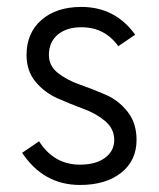

<svg xmlns="http://www.w3.org/2000/svg" viewBox="-20 -521 458 554"><path d="M56.6 -362.3Q56.6 -425.8 99.6 -463.4Q142.6 -501 214.8 -501Q312.5 -501 370.1 -420.9L321.3 -387.7Q282.2 -442.4 214.8 -442.4Q171.9 -442.4 146.5 -420.9Q121.1 -399.4 121.1 -362.3Q121.1 -331.1 147 -310.5Q172.9 -290 210.4 -276.9Q248 -263.7 285.2 -247.6Q322.3 -231.4 348.1 -198.7Q374 -166 374 -117.2Q374 -57.6 329.6 -22.5Q285.2 12.7 210.9 12.7Q105.5 12.7 43.9 -80.1L92.8 -113.3Q135.7 -45.9 210.9 -45.9Q255.9 -45.9 282.7 -65.4Q309.6 -85 309.6 -117.2Q309.6 -149.4 283.7 -171.4Q257.8 -193.4 220.7 -207Q183.6 -220.7 146 -237.3Q108.4 -253.9 82.5 -285.2Q56.6 -316.4 56.6 -362.3Z"/></svg>

Font: Lohit Devanagari
Style: Regular
Weight: 400
Version: 2.95.4